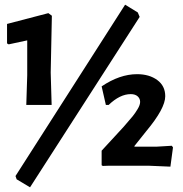

<svg xmlns="http://www.w3.org/2000/svg" viewBox="-20 -706 781 818"><path d="M513 -686 567 -653 575 -634 108 92 51 58 46 44ZM186 -650 201 -639 196 -397 200 -259H92L96 -386V-534L17 -517L10 -521V-604ZM564 -390Q616 -390 650 -365Q684 -340 684 -296Q684 -244 603 -147L552 -83L554 -81H645L712 -85L717 -78L706 4L612 0H445L418 1L413 -2V-64L507 -166Q535 -198 545.5 -211Q556 -224 566.5 -241.5Q577 -259 577 -272Q577 -286 566.5 -295.5Q556 -305 537 -305Q491 -305 443 -259H431L413 -338Q490 -390 564 -390Z"/></svg>

Font: Alegreya Sans SC
Style: Bold
Weight: 700
Designer: Juan Pablo del Peral
Foundry: Huerta Tipografica
Version: Version 2.007